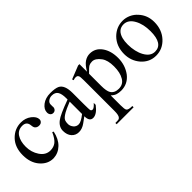

<svg xmlns="http://www.w3.org/2000/svg" viewBox="11 -1061 1875 1875"><g transform="rotate(-45 949.0 -123.0)"><path d="M411.1 -169.9Q393.6 -85 343.8 -37.1Q293.9 10.7 227.5 13.7Q227.5 13.7 223.6 13.7Q146.5 13.7 90.3 -51.3Q34.2 -116.2 34.2 -220.7Q34.2 -329.1 95.7 -393.6Q159.2 -460 248 -460Q308.6 -460 353.5 -425.8Q398.4 -390.6 398.4 -352.5Q398.4 -334 385.7 -323.2Q375 -311.5 352.5 -311.5Q330.1 -311.5 315.4 -324.2Q300.8 -334 297.9 -369.1Q293 -427.7 233.9 -427.7Q174.8 -427.7 144 -380.9Q113.3 -334 113.3 -258.8Q113.3 -182.6 153.3 -123Q194.3 -61.5 258.8 -61.5Q303.7 -61.5 335.9 -85.9Q368.2 -111.3 397.5 -176.8Z M832 -52.7Q851.6 -52.7 885.7 -91.8V-64.5Q830.1 8.8 779.3 8.8Q728.5 8.8 728.5 -64.5Q687.5 -33.2 670.9 -22.5Q627.9 8.8 583 8.8Q538.1 8.8 508.8 -23.4Q479.5 -55.7 479.5 -111.3Q479.5 -167 531.2 -206.1Q573.2 -239.3 728.5 -295.9V-314.5Q728.5 -374 710 -403.3Q691.4 -432.6 645.5 -432.6Q619.1 -432.6 598.1 -417Q577.1 -401.4 577.1 -378.9V-347.7L578.1 -345.7Q578.1 -326.2 566.9 -313.5Q555.7 -300.8 537.1 -300.8Q518.6 -300.8 507.3 -314Q496.1 -327.1 496.1 -347.7Q496.1 -391.6 541 -425.8Q585.9 -460 653.3 -460Q720.7 -460 752.9 -444.3Q808.6 -416 808.6 -306.6V-155.3L809.6 -94.7Q809.6 -67.4 815.4 -60.1Q821.3 -52.7 832 -52.7ZM728.5 -95.7V-266.6Q649.4 -234.4 625.5 -220.2Q601.6 -206.1 587.4 -193.8Q573.2 -181.6 567.4 -166.5Q561.5 -151.4 561.5 -124Q561.5 -96.7 581.5 -71.8Q601.6 -46.9 634.3 -46.9Q667 -46.9 728.5 -95.7Z M898.4 -403.3 1036.1 -458H1054.7V-353.5Q1089.8 -414.1 1124.5 -437Q1159.2 -460 1197.3 -460Q1273.4 -460 1319.3 -396Q1365.2 -332 1365.2 -233.4Q1365.2 -134.8 1309.6 -59.6Q1252 13.7 1161.1 13.7Q1129.9 13.7 1105.5 5.9Q1082 -1 1054.7 -26.4V110.4Q1054.7 165 1063.5 177.2Q1072.3 189.5 1087.9 192.4Q1103.5 196.3 1130.9 196.3V213.9H896.5V196.3H908.2Q925.8 196.3 937.5 194.8Q949.2 193.4 957 183.6Q973.6 167 973.6 107.4V-315.4Q973.6 -366.2 967.3 -377.4Q960.9 -388.7 953.6 -391.1Q946.3 -393.6 934.1 -393.6Q921.9 -393.6 904.3 -386.7ZM1054.7 -325.2V-158.2Q1054.7 -85.9 1073.2 -55.7Q1098.6 -15.6 1157.2 -15.6Q1217.8 -15.6 1247.1 -66.4Q1278.3 -117.2 1278.3 -203.1Q1278.3 -289.1 1245.1 -334Q1204.1 -389.6 1160.2 -389.6Q1159.2 -389.6 1159.2 -389.6Q1133.8 -389.6 1116.2 -380.4Q1098.6 -371.1 1054.7 -325.2Z M1652.3 -460Q1695.3 -460 1734.9 -441.9Q1774.4 -423.8 1802.7 -391.6Q1863.3 -326.2 1863.3 -232.4Q1863.3 -126 1798.8 -55.7Q1734.4 13.7 1643.6 13.7Q1553.7 13.7 1492.2 -55.7Q1432.6 -125 1432.6 -218.8Q1432.6 -327.1 1501 -396.5Q1565.4 -460 1652.3 -460ZM1664.1 -21.5Q1773.4 -21.5 1773.4 -194.3Q1773.4 -292 1736.3 -358.4Q1697.3 -428.7 1633.8 -428.7Q1556.6 -428.7 1532.2 -339.8Q1523.4 -306.6 1523.4 -259.8Q1523.4 -211.9 1533.2 -168.9Q1543 -126 1561.5 -92.8Q1600.6 -21.5 1664.1 -21.5Z"/></g></svg>

Font: Menaion Unicode
Style: Regular
Weight: 400
Designer: Aleksandr Andreev
Foundry: Ponomar Technologies, Inc.
Version: 2.0